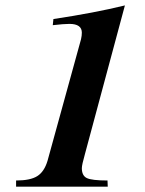

<svg xmlns="http://www.w3.org/2000/svg" viewBox="-20 -696 540 716"><path d="M40 0V-22.9Q93.3 -22.9 119.1 -39.3Q145 -55.7 157.2 -96.2L282.2 -549.8Q285.2 -563 285.2 -574.2Q285.2 -606.9 238.8 -606.9Q218.3 -606.9 176.8 -602.1L179.2 -625Q332 -647.9 445.8 -675.8L296.9 -122.1Q285.2 -81.1 285.2 -68.8Q285.2 -41 303.7 -32Q322.3 -22.9 380.9 -22.9L381.8 0Z"/></svg>

Font: Accordance
Style: Bold-Italic
Weight: 700
Italic angle: -11°
Version: Version 1.2 (build January 31, 2020) Miklal Software Solutio